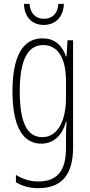

<svg xmlns="http://www.w3.org/2000/svg" viewBox="-20 -739 470 1001"><path d="M313 -719H284C282 -672 255 -641 210 -641C164 -641 137 -671 134 -719H105C107 -646 150 -609 208 -609C270 -609 311 -652 313 -719ZM201 -539C94 -539 45 -437 45 -263C45 -78 100 10 195 10C263 10 306 -38 324 -104H327C324 -65 324 -37 324 -8V33C324 156 275 207 179 207C135 207 101 195 63 173V211C97 232 135 242 179 242C305 242 361 169 361 29V-529H332L327 -445H324C306 -496 271 -539 201 -539ZM205 -504C290 -504 324 -423 324 -317V-226C324 -125 289 -24 200 -24C122 -24 83 -99 83 -263C83 -409 116 -504 205 -504Z"/></svg>

Font: Noto Sans Devanagari UI ExtraCondensed ExtraLight
Style: Regular
Weight: 200
Width: 2
Designer: Jelle Bosma - Monotype Design Team
Foundry: Monotype Imaging Inc.
Version: Version 2.004